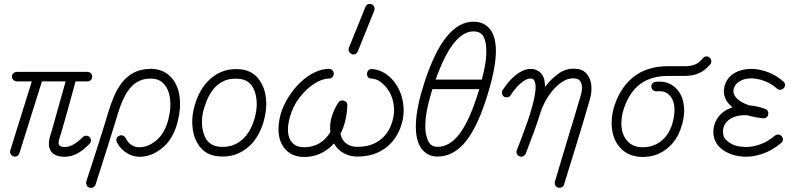

<svg xmlns="http://www.w3.org/2000/svg" viewBox="-20 -760 3926 948"><path d="M299 14Q250 14 231.5 -13.5Q213 -41 228 -90Q235 -111 245 -147.5Q255 -184 266.5 -224.5Q278 -265 288 -301Q298 -337 304 -358H187L76 -4Q73 6 64.5 10.5Q56 15 47 12Q37 9 32.5 0.5Q28 -8 31 -18L137 -358H64Q54 -358 46.5 -365Q39 -372 39 -382Q39 -392 46.5 -398.5Q54 -405 64 -405H412Q422 -405 428.5 -398.5Q435 -392 435 -382Q435 -372 428.5 -365Q422 -358 412 -358H353Q349 -343 339 -306.5Q329 -270 316.5 -225.5Q304 -181 292.5 -140Q281 -99 273 -75Q265 -51 273 -42Q278 -37 286 -35.5Q294 -34 299 -34Q320 -34 341 -45.5Q362 -57 389 -83Q396 -90 405.5 -90Q415 -90 422 -83Q429 -76 429 -66.5Q429 -57 422 -50Q389 -16 360 -1Q331 14 299 14Z M421 166Q412 163 408 154.5Q404 146 406 137Q406 136 414 111.5Q422 87 435 47Q448 7 463 -39.5Q478 -86 492 -131.5Q506 -177 517 -213Q528 -249 543.5 -285.5Q559 -322 582.5 -352.5Q606 -383 641 -401.5Q676 -420 724 -420Q793 -420 832 -370Q860 -335 867 -280.5Q874 -226 858 -163Q838 -80 789.5 -36.5Q741 7 688 13Q647 18 612 -1Q577 -20 557 -57Q553 -66 555.5 -75.5Q558 -85 568 -89Q576 -94 585.5 -91Q595 -88 600 -79Q626 -26 683 -34Q722 -39 759 -73.5Q796 -108 812 -174Q825 -226 820 -270Q815 -314 794 -340Q770 -372 724 -372Q666 -372 628 -331.5Q590 -291 562 -199Q551 -163 537 -117.5Q523 -72 508 -25Q493 22 480.5 61.5Q468 101 460 125.5Q452 150 452 151Q449 160 440 165Q431 170 421 166Z M1052 11Q995 5 962 -42Q939 -74 932 -120Q925 -166 935 -215Q958 -319 1022 -373.5Q1086 -428 1174 -417Q1231 -409 1262 -363Q1286 -329 1292.5 -281.5Q1299 -234 1287 -181Q1265 -82 1201 -30Q1137 22 1052 11ZM1059 -36Q1125 -28 1173.5 -68.5Q1222 -109 1241 -191Q1251 -234 1246 -272.5Q1241 -311 1224 -336Q1203 -365 1167 -370Q1118 -376 1084 -359.5Q1050 -343 1029.5 -314.5Q1009 -286 998 -256Q987 -226 982 -205Q974 -167 979 -130.5Q984 -94 1000 -70Q1021 -41 1059 -36Z M1482 15Q1417 15 1382 -31Q1360 -60 1356 -102Q1352 -144 1365 -194Q1378 -239 1403.5 -279.5Q1429 -320 1462 -352Q1495 -384 1532 -402Q1569 -420 1604 -420Q1614 -420 1621 -413Q1628 -406 1628 -396Q1628 -386 1621 -379Q1614 -372 1604 -372Q1571 -372 1532 -347Q1493 -322 1459.5 -279Q1426 -236 1411 -181Q1389 -100 1419 -60Q1440 -33 1482 -33Q1526 -33 1558.5 -53.5Q1591 -74 1611 -108Q1603 -179 1650 -253Q1660 -268 1678 -263Q1695 -258 1695 -240Q1692 -159 1661 -99Q1663 -93 1664.5 -87Q1666 -81 1669 -76Q1692 -35 1745 -35Q1816 -35 1862 -73Q1908 -111 1922 -180Q1930 -217 1921.5 -256.5Q1913 -296 1890 -325Q1879 -340 1860 -355Q1841 -370 1813 -372Q1803 -372 1797 -379.5Q1791 -387 1792 -397Q1793 -407 1800 -413.5Q1807 -420 1817 -419Q1849 -417 1877.5 -400Q1906 -383 1928 -354Q1957 -316 1967.5 -267Q1978 -218 1969 -171Q1951 -85 1892 -36Q1833 13 1745 13Q1707 13 1676.5 -4Q1646 -21 1629 -52Q1601 -20 1563.5 -2.5Q1526 15 1482 15ZM1747 -507Q1743 -497 1734 -493Q1725 -489 1716 -493Q1707 -498 1703 -506.5Q1699 -515 1703 -525L1784 -725Q1788 -736 1796.5 -739Q1805 -742 1815 -739Q1824 -735 1827.5 -726Q1831 -717 1828 -708Z M2140 13Q2091 13 2061 -26Q2030 -70 2033.5 -151.5Q2037 -233 2074 -348Q2124 -503 2184.5 -578Q2245 -653 2318 -653Q2371 -653 2401 -614Q2461 -534 2390 -301Q2341 -138 2280.5 -62.5Q2220 13 2140 13ZM2140 -35Q2202 -35 2251.5 -102.5Q2301 -170 2345 -315L2346 -320H2115Q2087 -230 2082 -175Q2077 -120 2084.5 -92.5Q2092 -65 2099 -55Q2113 -35 2140 -35ZM2131 -367H2359Q2378 -439 2380.5 -483.5Q2383 -528 2377 -552Q2371 -576 2363 -586Q2348 -605 2318 -605Q2215 -605 2131 -367Z M2735 166Q2726 163 2721.5 154.5Q2717 146 2720 136Q2731 100 2746.5 47.5Q2762 -5 2780 -64.5Q2798 -124 2815.5 -181.5Q2833 -239 2846 -284Q2858 -323 2851 -346Q2844 -369 2824 -372Q2794 -377 2766.5 -362Q2739 -347 2715.5 -321Q2692 -295 2674.5 -263.5Q2657 -232 2648 -202Q2635 -159 2615.5 -106.5Q2596 -54 2576 -2Q2572 7 2563 11.5Q2554 16 2546 12Q2536 9 2532 -0.5Q2528 -10 2532 -19Q2541 -42 2555 -78.5Q2569 -115 2583.5 -156.5Q2598 -198 2609 -238.5Q2620 -279 2623.5 -311.5Q2627 -344 2619 -360Q2615 -369 2610 -370Q2590 -378 2560 -356Q2530 -334 2501 -290Q2497 -282 2487 -280Q2477 -278 2468 -283Q2461 -288 2459 -298Q2457 -308 2462 -316Q2502 -376 2545.5 -402.5Q2589 -429 2627 -415Q2653 -404 2663 -380Q2671 -359 2671 -331Q2702 -372 2742 -399.5Q2782 -427 2834 -419Q2865 -415 2884 -386Q2898 -364 2900 -334Q2902 -304 2893 -271Q2880 -225 2861.5 -163.5Q2843 -102 2824 -40Q2805 22 2789 73Q2773 124 2765 151Q2763 160 2753.5 164.5Q2744 169 2735 166Z M3153 15Q3070 15 3027 -50Q3000 -93 3000 -151.5Q3000 -210 3026 -271Q3099 -433 3277 -433H3358Q3391 -433 3411.5 -441.5Q3432 -450 3450 -472Q3456 -480 3465.5 -481.5Q3475 -483 3483 -476Q3491 -470 3492 -460Q3493 -450 3487 -442Q3462 -413 3432 -399Q3402 -385 3358 -385H3277Q3128 -385 3071 -252Q3049 -202 3048 -155Q3047 -108 3068 -76Q3096 -33 3153 -33Q3205 -33 3243 -62.5Q3281 -92 3298 -144Q3312 -188 3310 -225.5Q3308 -263 3290 -285Q3267 -314 3223 -309Q3213 -308 3205.5 -314Q3198 -320 3196 -330Q3195 -340 3201 -347.5Q3207 -355 3217 -356Q3286 -364 3326 -315Q3352 -284 3357 -234.5Q3362 -185 3343 -130Q3321 -63 3270.5 -24Q3220 15 3153 15Z M3577 -4Q3504 -37 3502 -107Q3502 -138 3515.5 -164.5Q3529 -191 3554 -209Q3564 -216 3574.5 -221Q3585 -226 3596 -230Q3589 -237 3582.5 -243.5Q3576 -250 3571 -257Q3546 -293 3558 -336Q3574 -394 3639 -413Q3689 -427 3746 -412Q3803 -397 3847 -358Q3855 -352 3856 -342.5Q3857 -333 3850 -325Q3843 -318 3833.5 -317Q3824 -316 3816 -323Q3781 -354 3735.5 -366.5Q3690 -379 3653 -368Q3639 -364 3624.5 -353.5Q3610 -343 3603 -323Q3597 -302 3610 -284Q3628 -257 3679 -240Q3717 -237 3759 -222Q3767 -219 3771 -211Q3775 -203 3773 -194Q3772 -186 3764.5 -180.5Q3757 -175 3747 -176Q3707 -180 3670 -191Q3616 -194 3581 -170Q3566 -159 3557.5 -143.5Q3549 -128 3550 -108Q3550 -82 3566.5 -67.5Q3583 -53 3596 -47Q3621 -36 3656 -34.5Q3691 -33 3730 -46Q3769 -59 3806 -90Q3814 -96 3823.5 -95.5Q3833 -95 3840 -87Q3846 -79 3845.5 -69.5Q3845 -60 3837 -54Q3790 -15 3742 0.5Q3694 16 3651.5 13.5Q3609 11 3577 -4Z"/></svg>

Font: Zen Kurenaido
Style: ARC
Weight: 400
Designer: Yoshimichi Ohira
Foundry: Positype
Version: Version 1.001